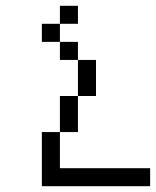

<svg xmlns="http://www.w3.org/2000/svg" viewBox="-20 -645 540 665"><path d="M500 0V-62.5H187.5Q187.5 -62.5 187.5 -187.5H125V0ZM250 -562.5V-625H187.5V-562.5H125V-500H187.5V-437.5H250Q250 -437.5 250 -312.5H187.5Q187.5 -312.5 187.5 -187.5H250Q250 -187.5 250 -312.5H312.5Q312.5 -312.5 312.5 -437.5H250V-500H187.5V-562.5Z"/></svg>

Font: BFUnifontExMono
Style: Regular
Weight: 500
Version: Version 15.0.06